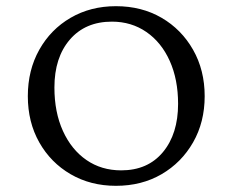

<svg xmlns="http://www.w3.org/2000/svg" viewBox="-20 -591 752 621"><path d="M355 10Q273 10 208.5 -27.5Q144 -65 107 -130.5Q70 -196 70 -280Q70 -364 107 -430Q144 -496 208.5 -533.5Q273 -571 355 -571Q438 -571 502.5 -533.5Q567 -496 604.5 -430Q642 -364 642 -280Q642 -196 604.5 -130.5Q567 -65 502.5 -27.5Q438 10 355 10ZM372 -40Q458 -40 507 -99Q556 -158 556 -255Q556 -334 529 -394Q502 -454 453.5 -487.5Q405 -521 342 -521Q256 -521 206 -463Q156 -405 156 -308Q156 -228 183.5 -167.5Q211 -107 259.5 -73.5Q308 -40 372 -40Z"/></svg>

Font: Spectral SC
Style: Regular
Weight: 400
Designer: Jean-Baptiste Levee
Foundry: Production Type
Version: Version 2.001